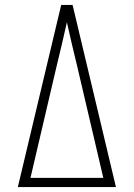

<svg xmlns="http://www.w3.org/2000/svg" viewBox="-20 -755 540 775"><path d="M52 0 227 -735H273L448 0ZM103 -37H397L291 -490Q280 -534 270 -577.5Q260 -621 250 -665Q240 -621 230 -577.5Q220 -534 209 -490Z"/></svg>

Font: Zed Sans Extralight
Style: Regular
Weight: 200
Designer: Belleve Invis
Foundry: Belleve Invis
Version: Version 1.0.0; ttfautohint (v1.8.4)